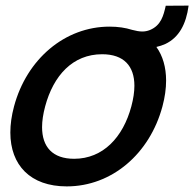

<svg xmlns="http://www.w3.org/2000/svg" viewBox="-20 -650 693 685"><path d="M537.9 -482.5C549.1 -485 559.5 -488.5 569.7 -493C618.4 -516 644.1 -563.5 652.9 -630L571.3 -629.5C563.3 -594 554.5 -559.5 515.1 -543C505.9 -539.3 497.1 -537.6 487.6 -537.6C476.8 -537.6 465.2 -539.8 451.2 -543.5C427.7 -551 400.8 -555 370.8 -555C211.8 -555 75.4 -439.5 30.1 -270.5C21.2 -237.3 16.9 -206.1 16.9 -177.3C16.9 -60.9 88.2 15 218.1 15C379.1 15 514.3 -101.5 559.6 -270.5C568.4 -303.3 572.6 -334.1 572.6 -362.6C572.6 -410.1 560.7 -450.9 537.9 -482.5ZM244.5 -83.5C167.6 -83.5 130.1 -125.8 130.1 -196.4C130.1 -218.4 133.8 -243.3 141.1 -270.5C170.6 -380.5 239.4 -456.5 344.4 -456.5C422.1 -456.5 459.5 -414.1 459.5 -344C459.5 -322.1 455.8 -297.4 448.6 -270.5C419 -160 347.5 -83.5 244.5 -83.5Z"/></svg>

Font: Manrope
Style: SemiBoldItalic
Weight: 600
Italic angle: -15°
Designer: Mikhail Sharanda
Foundry: Mikhail Sharanda
Version: Version 4.502;hotconv 1.0.109;makeotfexe 2.5.65596